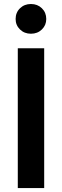

<svg xmlns="http://www.w3.org/2000/svg" viewBox="-20 -962 317 982"><path d="M206 0H71V-715H206ZM138.3 -789.5Q104.7 -789.5 82.3 -811.3Q59.9 -833.1 59.9 -864.8Q59.9 -897.9 82.3 -919.7Q104.7 -941.5 138.3 -941.5Q171.8 -941.5 194.2 -919.7Q216.6 -897.9 216.6 -864.8Q216.6 -833.1 194.2 -811.3Q171.8 -789.5 138.3 -789.5Z"/></svg>

Font: Wix Madefor Display
Style: Regular
Weight: 400
Designer: Dalton Maag Ltd
Foundry: Dalton Maag Ltd
Version: Version 3.100